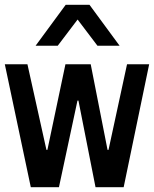

<svg xmlns="http://www.w3.org/2000/svg" viewBox="-20 -778 640 798"><path d="M108 0 0 -511H94L173 -155H177L252 -511H357L427 -155H431L508 -511H600L494 0H377L306 -360H302L225 0ZM128 -588 253 -758H352L477 -588H385L266 -745H339L220 -588Z"/></svg>

Font: Chivo Mono Medium Medium
Style: Regular
Weight: 500
Monospace: yes
Version: Version 1.008